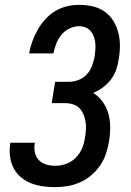

<svg xmlns="http://www.w3.org/2000/svg" viewBox="-20 -763 540 791"><path d="M208 8Q182 8 156.5 4.5Q131 1 108 -8Q85 -17 66 -33Q47 -49 36 -70.5Q25 -92 21.5 -117.5Q18 -143 22 -169Q22 -171 22.5 -172.5Q23 -174 23 -175H124Q123 -174 123 -173.5Q123 -173 123 -172Q120 -153 124 -134.5Q128 -116 140.5 -103Q153 -90 171 -85Q189 -80 208 -80Q230 -80 252.5 -88Q275 -96 292 -113Q309 -130 318 -151.5Q327 -173 330 -196Q333 -212 334 -228.5Q335 -245 332.5 -261Q330 -277 324 -291.5Q318 -306 307.5 -317Q297 -328 281.5 -333Q266 -338 250 -338H193L207 -426H264Q284 -426 303.5 -433.5Q323 -441 337.5 -456.5Q352 -472 359 -491.5Q366 -511 370 -530Q372 -545 373 -559Q374 -573 372.5 -586.5Q371 -600 366.5 -612.5Q362 -625 353.5 -635Q345 -645 332.5 -650Q320 -655 306 -655Q286 -655 266 -645.5Q246 -636 232.5 -619Q219 -602 211.5 -582.5Q204 -563 200 -543H100Q104 -567 113 -592Q122 -617 135 -640Q148 -663 166 -683Q184 -703 207 -717Q230 -731 255.5 -737Q281 -743 306 -743Q334 -743 361 -737Q388 -731 410 -716Q432 -701 446 -678.5Q460 -656 467 -630Q474 -604 474 -575.5Q474 -547 469 -519Q466 -497 458.5 -475.5Q451 -454 437 -435.5Q423 -417 404 -403Q385 -389 364 -380Q387 -366 403 -343.5Q419 -321 426.5 -294.5Q434 -268 434 -238.5Q434 -209 429 -180Q425 -155 416.5 -129.5Q408 -104 392.5 -81.5Q377 -59 356 -41Q335 -23 310 -12Q285 -1 259.5 3.5Q234 8 208 8Z"/></svg>

Font: Iosevka SS04 Semibold Oblique
Style: Regular
Weight: 600
Italic angle: -9°
Monospace: yes
Designer: Belleve Invis
Foundry: Belleve Invis
Version: Version 19.0.0; ttfautohint (v1.8.4)